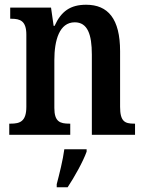

<svg xmlns="http://www.w3.org/2000/svg" viewBox="-20 -568 612 809"><path d="M19 0H276V-47H272C233 -47 209 -55 209 -113V-315C209 -398 230 -474 295 -474C349 -474 367 -423 367 -338V0H549V-47H545C506 -47 486 -56 486 -118V-352C486 -489 435 -548 343 -548C277 -548 238 -521 210 -459H206L195 -536H23V-489H28C65 -489 91 -480 91 -422V-118C91 -56 64 -47 25 -47H19ZM219 208V221H265C293 179 330 113 345 71V61H251C245 107 230 166 219 208Z"/></svg>

Font: Noto Serif Sinhala Condensed SemiBold
Style: Regular
Weight: 600
Width: 3
Designer: Jelle Bosma - Monotype Design Team
Foundry: Monotype Imaging Inc.
Version: Version 2.007